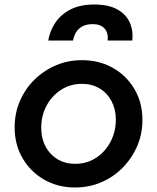

<svg xmlns="http://www.w3.org/2000/svg" viewBox="-20 -820 697 852"><path d="M313 12Q238 12 177.5 -22Q117 -56 81 -116.5Q45 -177 45 -255Q45 -317 68 -371Q91 -425 132.5 -466Q174 -507 228 -530Q282 -553 344 -553Q420 -553 480.5 -519Q541 -485 576.5 -425Q612 -365 612 -288Q612 -225 588.5 -171Q565 -117 524 -75.5Q483 -34 429 -11Q375 12 313 12ZM314 -93Q365 -93 406 -119.5Q447 -146 470.5 -191Q494 -236 494 -289Q494 -335 475 -371Q456 -407 422 -427.5Q388 -448 344 -448Q292 -448 251 -421.5Q210 -395 186.5 -351Q163 -307 163 -253Q163 -183 205 -138Q247 -93 314 -93ZM194 -640Q201 -682 225 -718.5Q249 -755 292 -777.5Q335 -800 398 -800Q462 -800 501 -778Q540 -756 556 -719.5Q572 -683 567 -640H458Q461 -675 443.5 -694Q426 -713 391 -713Q355 -713 332.5 -694Q310 -675 304 -640Z"/></svg>

Font: Plus Jakarta Sans SemiBold
Style: Italic
Weight: 600
Italic angle: -8°
Designer: Gumpita Rahayu
Foundry: Tokotype
Version: Version 2.071; ttfautohint (v1.8.4.7-5d5b);gftools[0.9.29]